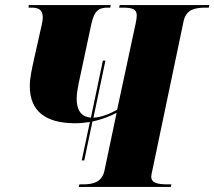

<svg xmlns="http://www.w3.org/2000/svg" viewBox="-20 -734 842 754"><path d="M289 0H651L653 -10H640C602 -10 574 -14 574 -40C574 -46 576 -55 580 -73L701 -651C711 -697 746 -704 787 -704H800L802 -714H450L448 -704H461C501 -704 516 -698 517 -675C517 -666 516 -656 513 -643L440 -303C411 -287 378 -273 347 -272L394 -496H384L337 -272C302 -275 281 -297 281 -347C281 -370 289 -408 292 -421L339 -641C351 -696 372 -704 403 -704H413L415 -714H93L92 -704H102C128 -704 148 -699 148 -665C148 -659 146 -645 144 -637L113 -499C105 -462 97 -428 97 -396C97 -295 162 -250 275 -250C295 -250 315 -252 333 -255L301 -104H311L343 -257C382 -265 415 -279 438 -291L390 -63C380 -17 343 -10 305 -10H292Z"/></svg>

Font: Noto Serif Display SemiCondensed Black
Style: Italic
Weight: 900
Width: 4
Italic angle: -12°
Designer: Monotype Design Team
Foundry: Monotype Imaging Inc.
Version: Version 2.009